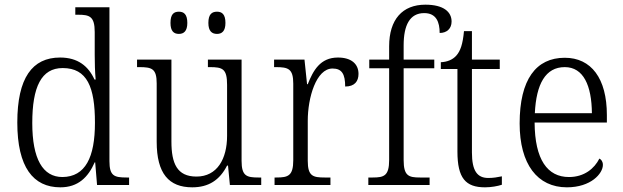

<svg xmlns="http://www.w3.org/2000/svg" viewBox="-20 -791 2663 821"><path d="M238 10C314 10 357 -33 385 -97H387L395 0H532V-32H521C468 -32 448 -39 448 -102V-760H302V-728H314C363 -728 385 -721 385 -654V-556C385 -523 386 -484 389 -451H384C358 -508 313 -545 237 -545C118 -545 54 -458 54 -267C54 -76 122 10 238 10ZM247 -34C163 -34 118 -111 118 -265C118 -420 157 -500 248 -500C353 -500 386 -418 386 -266C386 -118 345 -35 247 -34Z M908 -646C929 -646 944 -658 944 -693C944 -730 929 -741 908 -741C886 -741 871 -730 871 -693C871 -658 886 -646 908 -646ZM745 -646C766 -646 781 -658 781 -693C781 -730 766 -741 745 -741C723 -741 709 -730 709 -693C709 -658 723 -646 745 -646ZM802 10C871 10 919 -20 951 -83H955L963 0H1097V-32H1085C1035 -32 1013 -38 1013 -103V-536H869V-504H877C932 -504 951 -497 951 -428V-210C951 -112 909 -36 820 -36C737 -36 713 -92 713 -186V-536H566V-504H576C630 -504 650 -497 650 -434V-185C650 -49 702 10 802 10Z M1154 0H1393V-32H1368C1318 -32 1296 -38 1296 -103V-275C1296 -373 1332 -498 1402 -498C1442 -498 1456 -474 1456 -421C1497 -421 1513 -444 1513 -475C1513 -517 1483 -545 1425 -545C1349 -545 1319 -489 1296 -431H1293L1282 -536H1152V-504H1159C1213 -504 1234 -497 1234 -433V-106C1234 -39 1212 -32 1162 -32H1154Z M1555 0H1817V-32H1776C1727 -32 1706 -39 1706 -107V-499H1837V-536H1706V-597C1706 -683 1732 -735 1794 -735C1846 -735 1860 -696 1860 -650C1890 -650 1911 -668 1911 -699C1911 -740 1877 -771 1799 -771C1701 -771 1644 -708 1644 -593V-536H1559V-499H1644V-107C1644 -39 1622 -32 1574 -32H1555Z M2054 10C2080 10 2108 5 2126 -1V-37C2106 -33 2090 -30 2068 -30C2021 -30 1998 -60 1998 -139V-496H2117V-536H1998V-658H1964C1959 -603 1949 -573 1931 -553C1915 -535 1891 -526 1865 -525V-496H1936V-143C1936 -29 1971 10 2054 10Z M2404 10C2507 10 2558 -49 2558 -86C2558 -100 2551 -109 2543 -113C2522 -71 2479 -34 2413 -34C2321 -34 2267 -108 2266 -267H2575V-299C2575 -456 2508 -544 2395 -544C2272 -544 2202 -451 2202 -263C2202 -89 2278 10 2404 10ZM2511 -307H2267C2273 -431 2312 -504 2395 -504C2475 -504 2510 -425 2511 -307Z"/></svg>

Font: Noto Serif Devanagari SemiCondensed Light
Style: Regular
Weight: 300
Width: 4
Designer: Universal Thirst, Indian Type Foundry and the Monotype Design Team
Foundry: Monotype Imaging Inc.
Version: Version 2.004